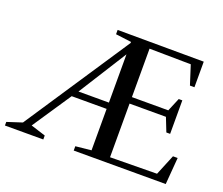

<svg xmlns="http://www.w3.org/2000/svg" viewBox="-154 -836 1164 1002"><g transform="rotate(20 428.0 -335.0)"><path d="M340 -24V0H851L863 -149H837L790 -35L530 -32V-330H732L762 -254H783V-440H763L732 -366H530V-635L760 -632L794 -526H819V-668L340 -670V-646L427 -635V-629L41 -47L-42 -20V0H171V-22L89 -48L233 -263H427V-33ZM427 -566V-298H258Z"/></g></svg>

Font: Rufina
Style: Regular
Weight: 400
Designer: Martin Sommaruga
Foundry: Martin Sommaruga
Version: Version